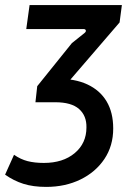

<svg xmlns="http://www.w3.org/2000/svg" viewBox="-40 -524 518 753"><path d="M141 209Q90 209 52 197Q14 185 -20 161L15 83Q41 101 68.5 108Q96 115 132 115Q207 115 253 76.5Q299 38 299 -24Q300 -70 270 -96.5Q240 -123 177 -123H99L106 -186L242 -355L292 -395Q298 -400 296.5 -405Q295 -410 288 -410H63L76 -504H438L429 -436L207 -178L183 -215Q253 -216 302.5 -193Q352 -170 378 -126.5Q404 -83 404 -20Q404 48 369.5 99.5Q335 151 275.5 180Q216 209 141 209Z"/></svg>

Font: Finlandica Medium
Style: Italic
Weight: 500
Italic angle: -8°
Designer: Niklas Ekholm, Juho Hiilivirta, Jaakko Suomalainen
Foundry: Helsinki Type Studio
Version: Version 1.063